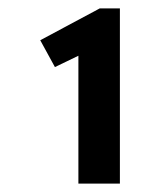

<svg xmlns="http://www.w3.org/2000/svg" viewBox="-20 -747 359 458"><path d="M167 -309V-614L111 -587L76 -651L218 -727H266V-309Z"/></svg>

Font: Expletus Sans
Style: Bold
Weight: 700
Version: Version 7.500